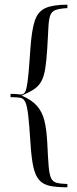

<svg xmlns="http://www.w3.org/2000/svg" viewBox="-20 -651 333 825"><path d="M269.5 139.6V153.8Q223.6 153.8 194.3 147.7Q165 141.6 148.2 122.3Q131.3 103 123 64.7Q114.7 26.4 110.8 -38.1Q106 -114.3 101.3 -154.8Q96.7 -195.3 89.1 -211.7Q81.5 -228 67.9 -230.7Q54.2 -233.4 30.8 -233.4H25.4V-247.6H30.8Q49.3 -247.6 61.5 -245.6Q73.7 -243.7 81.3 -248.3Q88.9 -252.9 93.5 -271.7Q98.1 -290.5 102.1 -331.5Q106 -372.6 110.8 -444.3Q116.2 -521.5 129.4 -561.5Q142.6 -601.6 175 -616.2Q207.5 -630.9 269.5 -630.9V-616.2Q235.4 -614.3 218.5 -607.9Q201.7 -601.6 195.6 -584.2Q189.5 -566.9 188 -533.4Q186.5 -500 183.1 -443.4Q179.7 -389.2 174.3 -355.7Q168.9 -322.3 157.7 -301.8Q146.5 -281.2 126.5 -267.8Q106.4 -254.4 73.2 -240.2Q116.2 -221.7 138.7 -196.3Q161.1 -170.9 170.7 -133.1Q180.2 -95.2 183.1 -38.1Q186 26.4 189 62.3Q191.9 98.1 199.5 114.3Q207 130.4 223.4 134.5Q239.7 138.7 269.5 139.6Z"/></svg>

Font: Bacasime Antique
Style: Regular
Weight: 400
Designer: The DocRepair Project, Claus Eggers Sørensen
Foundry: Google
Version: Version 2.000